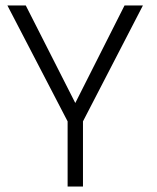

<svg xmlns="http://www.w3.org/2000/svg" viewBox="-20 -680 571 700"><path d="M226.5 -237.5 7 -660H74L254.5 -304.5L434 -660H501L282.5 -237.5V0H226.5Z"/></svg>

Font: League Spartan Thin Light
Style: Regular
Weight: 300
Version: Version 2.002